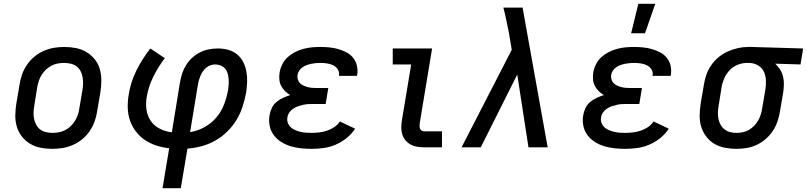

<svg xmlns="http://www.w3.org/2000/svg" viewBox="-20 -775 4245 1010"><path d="M255 8Q223 8 193 2Q163 -4 138 -19Q113 -34 95 -57Q77 -80 68.5 -108.5Q60 -137 60.5 -168.5Q61 -200 66 -231L83 -331Q87 -358 96.5 -384.5Q106 -411 122.5 -435Q139 -459 161.5 -477.5Q184 -496 210.5 -507.5Q237 -519 264 -523.5Q291 -528 318 -528Q350 -528 380 -522Q410 -516 435 -501Q460 -486 478.5 -463Q497 -440 505 -411.5Q513 -383 513 -351.5Q513 -320 508 -289L491 -189Q487 -162 477.5 -135.5Q468 -109 451.5 -85Q435 -61 412.5 -42.5Q390 -24 363.5 -12.5Q337 -1 309.5 3.5Q282 8 255 8ZM256 -76Q272 -76 289 -79Q306 -82 322 -90Q338 -98 351 -110.5Q364 -123 373.5 -138Q383 -153 389 -169.5Q395 -186 397 -203L414 -303Q417 -320 417 -337.5Q417 -355 414 -371.5Q411 -388 403 -402.5Q395 -417 382 -426.5Q369 -436 352 -440Q335 -444 317 -444Q301 -444 284 -441Q267 -438 251.5 -430Q236 -422 222.5 -409.5Q209 -397 199.5 -382Q190 -367 184.5 -350.5Q179 -334 176 -317L160 -217Q157 -200 156.5 -182.5Q156 -165 159.5 -148.5Q163 -132 171 -117.5Q179 -103 192 -93.5Q205 -84 221.5 -80Q238 -76 256 -76Z M835 215 870 5Q835 1 802.5 -9.5Q770 -20 743 -38Q716 -56 695.5 -82.5Q675 -109 664 -140.5Q653 -172 652 -207Q651 -242 657 -277Q667 -342 697.5 -404Q728 -466 771 -520L847 -469Q812 -423 786.5 -371.5Q761 -320 752 -266Q746 -232 750.5 -198.5Q755 -165 773 -139Q791 -113 820.5 -98Q850 -83 884 -79L927 -343Q931 -366 938.5 -389Q946 -412 959.5 -433.5Q973 -455 992 -472Q1011 -489 1033 -500Q1055 -511 1079 -515.5Q1103 -520 1126 -520Q1154 -520 1180 -513Q1206 -506 1226.5 -489.5Q1247 -473 1259 -449.5Q1271 -426 1276 -399.5Q1281 -373 1280 -345Q1279 -317 1275 -289Q1268 -252 1256.5 -215.5Q1245 -179 1224.5 -145Q1204 -111 1175.5 -83Q1147 -55 1112.5 -35.5Q1078 -16 1040.5 -6Q1003 4 966 7L931 215ZM980 -80Q1019 -86 1055.5 -106Q1092 -126 1118.5 -157.5Q1145 -189 1159 -226.5Q1173 -264 1180 -302Q1182 -317 1183 -332Q1184 -347 1182.5 -362Q1181 -377 1177 -390.5Q1173 -404 1163.5 -414.5Q1154 -425 1140.5 -430.5Q1127 -436 1112 -436Q1100 -436 1088 -432Q1076 -428 1065.5 -419.5Q1055 -411 1047.5 -400Q1040 -389 1035 -377.5Q1030 -366 1026.5 -354Q1023 -342 1021 -329Z M1619 8Q1591 8 1562.5 5Q1534 2 1508 -6Q1482 -14 1459 -28.5Q1436 -43 1420 -64.5Q1404 -86 1398.5 -113.5Q1393 -141 1398 -169Q1401 -188 1410 -207Q1419 -226 1435 -239Q1451 -252 1469.5 -260.5Q1488 -269 1507 -275Q1492 -283 1479.5 -295.5Q1467 -308 1459 -323.5Q1451 -339 1449.5 -357.5Q1448 -376 1451 -395Q1455 -417 1466 -438.5Q1477 -460 1494.5 -475.5Q1512 -491 1533 -501.5Q1554 -512 1576.5 -518Q1599 -524 1621 -526Q1643 -528 1665 -528Q1690 -528 1714 -525.5Q1738 -523 1760.5 -516.5Q1783 -510 1803.5 -499Q1824 -488 1838 -470.5Q1852 -453 1857.5 -429.5Q1863 -406 1859 -382L1858 -376H1763V-378Q1766 -396 1756.5 -410.5Q1747 -425 1732 -432Q1717 -439 1700 -441.5Q1683 -444 1665 -444Q1653 -444 1641.5 -443Q1630 -442 1618 -439.5Q1606 -437 1594.5 -433Q1583 -429 1572 -421.5Q1561 -414 1554 -403.5Q1547 -393 1545 -381Q1543 -369 1546.5 -357.5Q1550 -346 1557.5 -338Q1565 -330 1576 -325Q1587 -320 1598 -317Q1609 -314 1621 -313Q1633 -312 1645 -312H1707L1693 -228H1631Q1617 -228 1603.5 -227.5Q1590 -227 1576.5 -224Q1563 -221 1549.5 -216.5Q1536 -212 1523.5 -204Q1511 -196 1502.5 -184Q1494 -172 1492 -158Q1489 -143 1494 -129Q1499 -115 1509.5 -105.5Q1520 -96 1533 -90.5Q1546 -85 1560.5 -81.5Q1575 -78 1589.5 -77Q1604 -76 1619 -76Q1639 -76 1659.5 -78.5Q1680 -81 1700 -87.5Q1720 -94 1738 -106Q1756 -118 1768 -136L1848 -98Q1830 -70 1803 -48.5Q1776 -27 1745.5 -14Q1715 -1 1683 3.5Q1651 8 1619 8Z M2212 0Q2193 0 2174.5 -3Q2156 -6 2140.5 -14.5Q2125 -23 2113.5 -36.5Q2102 -50 2096.5 -67Q2091 -84 2091 -103Q2091 -122 2094 -141L2143 -436H2046V-520H2253L2188 -127Q2187 -120 2187 -112.5Q2187 -105 2189.5 -98.5Q2192 -92 2198 -88Q2204 -84 2212 -84H2305V0Z M2408 0 2672 -513 2658 -597Q2651 -632 2644 -666.5Q2637 -701 2628 -735H2729Q2762 -551 2795 -367.5Q2828 -184 2861 0H2760L2701 -383L2509 0Z M3269 8Q3241 8 3212.5 5Q3184 2 3158 -6Q3132 -14 3109 -28.5Q3086 -43 3070 -64.5Q3054 -86 3048.5 -113.5Q3043 -141 3048 -169Q3051 -188 3060 -207Q3069 -226 3085 -239Q3101 -252 3119.5 -260.5Q3138 -269 3157 -275Q3142 -283 3129.5 -295.5Q3117 -308 3109 -323.5Q3101 -339 3099.5 -357.5Q3098 -376 3101 -395Q3105 -417 3116 -438.5Q3127 -460 3144.5 -475.5Q3162 -491 3183 -501.5Q3204 -512 3226.5 -518Q3249 -524 3271 -526Q3293 -528 3315 -528Q3340 -528 3364 -525.5Q3388 -523 3410.5 -516.5Q3433 -510 3453.5 -499Q3474 -488 3488 -470.5Q3502 -453 3507.5 -429.5Q3513 -406 3509 -382L3508 -376H3413V-378Q3416 -396 3406.5 -410.5Q3397 -425 3382 -432Q3367 -439 3350 -441.5Q3333 -444 3315 -444Q3303 -444 3291.5 -443Q3280 -442 3268 -439.5Q3256 -437 3244.5 -433Q3233 -429 3222 -421.5Q3211 -414 3204 -403.5Q3197 -393 3195 -381Q3193 -369 3196.5 -357.5Q3200 -346 3207.5 -338Q3215 -330 3226 -325Q3237 -320 3248 -317Q3259 -314 3271 -313Q3283 -312 3295 -312H3357L3343 -228H3281Q3267 -228 3253.5 -227.5Q3240 -227 3226.5 -224Q3213 -221 3199.5 -216.5Q3186 -212 3173.5 -204Q3161 -196 3152.5 -184Q3144 -172 3142 -158Q3139 -143 3144 -129Q3149 -115 3159.5 -105.5Q3170 -96 3183 -90.5Q3196 -85 3210.5 -81.5Q3225 -78 3239.5 -77Q3254 -76 3269 -76Q3289 -76 3309.5 -78.5Q3330 -81 3350 -87.5Q3370 -94 3388 -106Q3406 -118 3418 -136L3498 -98Q3480 -70 3453 -48.5Q3426 -27 3395.5 -14Q3365 -1 3333 3.5Q3301 8 3269 8ZM3300 -600 3338 -755H3427L3373 -600Z M3854 8Q3823 8 3792.5 2Q3762 -4 3737 -19Q3712 -34 3694.5 -57.5Q3677 -81 3668.5 -109Q3660 -137 3660.5 -168.5Q3661 -200 3666 -231L3683 -331Q3687 -357 3696.5 -383.5Q3706 -410 3722 -433Q3738 -456 3760.5 -474.5Q3783 -493 3809 -504.5Q3835 -516 3862 -522Q3889 -528 3915 -528H3931L4205 -520L4191 -436L4058 -440Q4072 -427 4083 -410Q4094 -393 4099 -373Q4104 -353 4103.5 -332Q4103 -311 4100 -289L4083 -189Q4079 -163 4070 -136.5Q4061 -110 4045.5 -86.5Q4030 -63 4008 -44Q3986 -25 3960.5 -13Q3935 -1 3907.5 3.5Q3880 8 3854 8ZM3855 -76Q3871 -76 3887.5 -79.5Q3904 -83 3919 -91.5Q3934 -100 3946.5 -112.5Q3959 -125 3967.5 -140Q3976 -155 3981.5 -171Q3987 -187 3989 -203L4006 -303Q4010 -327 4009 -351.5Q4008 -376 3999 -396.5Q3990 -417 3970 -429.5Q3950 -442 3925 -444H3909Q3885 -444 3861 -434.5Q3837 -425 3819 -406.5Q3801 -388 3790.5 -364.5Q3780 -341 3776 -317L3760 -217Q3757 -200 3756.5 -182.5Q3756 -165 3759.5 -148.5Q3763 -132 3771 -118Q3779 -104 3792 -94Q3805 -84 3821 -80Q3837 -76 3855 -76Z"/></svg>

Font: Iosevka Etoile Medium
Style: Italic
Weight: 500
Italic angle: -9°
Designer: Belleve Invis
Foundry: Belleve Invis
Version: Version 22.1.2; ttfautohint (v1.8.4)